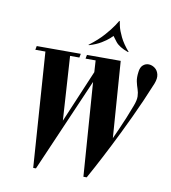

<svg xmlns="http://www.w3.org/2000/svg" viewBox="-76 -722 703 788"><g transform="rotate(10 275.5 -328.0)"><path d="M39.2 -479 42.2 -495H225.8L222.8 -479H184L201 -212L293.5 -430.5L290.5 -479H248.5L251.5 -495H392.2L415.5 -177Q424 -196 434.6 -219.6Q445.2 -243.2 456 -269.5Q466.8 -295.8 477 -323.2Q486.2 -347 485.8 -363.2Q485.2 -379.5 480.4 -393.1Q475.5 -406.8 472 -423Q468.5 -439.2 471.8 -462.8Q473.8 -482.5 484.5 -491.9Q495.2 -501.2 508.9 -500.8Q522.5 -500.2 534.2 -491.4Q546 -482.5 549.9 -466.2Q553.8 -450 544.8 -427Q513.8 -350.8 479.4 -277.8Q445 -204.8 414.5 -144.9Q384 -85 363.2 -46.5Q342.5 -8 337.8 0H324L295.5 -390.2L126.2 0H114.8L81.2 -479ZM252.8 -535.8 250 -536.5Q287.5 -565 310.4 -591Q333.2 -617 345 -634.8Q356.8 -652.5 358 -655.5H360L346.5 -591.8Q345.2 -589.8 333.9 -579.5Q322.5 -569.2 302.4 -556.9Q282.2 -544.5 252.8 -535.8ZM415.2 -535.8Q377 -549.2 361.8 -568.9Q346.5 -588.5 344.5 -591.8L358 -655.5H360Q360.2 -652.5 364.1 -634.8Q368 -617 380.6 -591Q393.2 -565 418 -536.5Z"/></g></svg>

Font: Emberly Black
Style: Italic
Weight: 900
Italic angle: -12°
Designer: Rajesh Rajput
Foundry: Rajesh Rajput
Version: Version 1.000